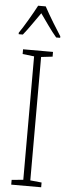

<svg xmlns="http://www.w3.org/2000/svg" viewBox="-63 -979 357 1009"><g transform="rotate(5 116.0 -474.5)"><path d="M136 -949H96C73 -905 31 -833 7 -799V-791H29C55 -822 90 -875 116 -911C144 -872 177 -823 205 -791H226V-799C210 -823 161 -902 136 -949ZM195 0V-25L135 -31V-682L195 -689V-714H37V-689L98 -682V-31L37 -25V0Z"/></g></svg>

Font: Noto Sans Kannada ExtraCondensed ExtraLight
Style: Regular
Weight: 200
Width: 2
Designer: Jelle Bosma - Monotype Design Team
Foundry: Monotype Imaging Inc.
Version: Version 2.005